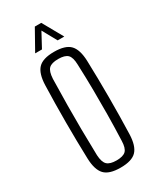

<svg xmlns="http://www.w3.org/2000/svg" viewBox="-194 -812 727 879"><g transform="rotate(-30 170.0 -372.0)"><path d="M170 6Q110 6 85.5 -20Q61 -46 59 -106Q56 -199 56 -299.5Q56 -400 59 -494Q61 -554 85.5 -580Q110 -606 170 -606Q230 -606 254.5 -580Q279 -554 281 -494Q284 -401 284 -300Q284 -199 281 -106Q279 -46 254.5 -20Q230 6 170 6ZM170 -32Q205 -32 219.5 -46Q234 -60 235 -98Q238 -175 238.5 -237.5Q239 -300 238.5 -362Q238 -424 235 -501Q234 -540 219.5 -554Q205 -568 170 -568Q135 -568 120.5 -554Q106 -540 104 -501Q102 -424 101.5 -362Q101 -300 101.5 -237.5Q102 -175 104 -98Q106 -60 121 -46Q136 -32 170 -32ZM92 -643 152 -750H186L246 -643H211L169 -719L128 -643Z"/></g></svg>

Font: Big Shoulders Display Light
Style: Regular
Weight: 300
Designer: Patric King
Foundry: XO Type Co
Version: Version 1.000; ttfautohint (v1.8.2)